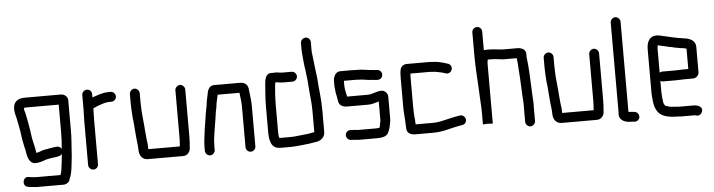

<svg xmlns="http://www.w3.org/2000/svg" viewBox="-51 -979 5049 1358"><g transform="rotate(-5 2473.5 -299.5)"><path d="M361 -109C345 -138 317 -126 285 -122L271 -120C269 -119 266 -118 263 -118C249 -117 231 -113 219 -109C213 -107 214 -106 206 -104C200 -102 189 -99 181 -96C180 -101 179 -104 178 -107L176 -121C175 -126 174 -133 172 -141L167 -163C166 -170 164 -178 162 -185C155 -213 153 -249 147 -279C141 -314 134 -355 126 -388C121 -402 120 -403 120 -419V-421C121 -422 122 -422 123 -422C128 -423 131 -423 134 -423H367V-230C367 -189 365 -149 361 -109ZM50 -419C50 -386 60 -369 65 -339C71 -302 80 -269 84 -232C87 -202 94 -173 99 -148L104 -126C105 -119 106 -114 107 -110L109 -96C116 -62 129 -28 164 -25C194 -25 220 -34 242 -43C253 -46 271 -49 282 -51L297 -53C322 -57 347 -57 359 -74C357 -52 355 -33 352 -12C348 18 346 51 336 74H164C156 74 128 71 120 70L110 68C66 62 57 131 100 137L110 139C121 140 153 144 164 144H352C371 144 397 129 397 109C408 86 413 65 417 36C422 -8 428 -46 430 -95C433 -142 437 -183 437 -230V-449C437 -460 432 -470 424 -478C409 -493 399 -493 371 -493H134C83 -493 50 -472 50 -419Z M539 -476V-374C539 -350 537 -319 537 -294V21C537 40 554 56 573 56C592 56 607 40 607 21V-295C607 -320 609 -351 609 -374V-376C621 -380 628 -384 641 -390L683 -404C693 -406 704 -410 715 -410C720 -411 725 -411 730 -411H740C759 -411 775 -427 775 -446C775 -465 759 -481 740 -481H730C723 -481 717 -481 711 -480C696 -480 681 -475 667 -472C648 -467 628 -459 609 -453V-476C609 -496 594 -511 575 -511C556 -511 539 -496 539 -476Z M962 16H1213C1241 16 1264 -9 1264 -39C1264 -42 1264 -47 1265 -54L1267 -82C1268 -93 1268 -104 1268 -117V-452C1268 -470 1251 -487 1233 -487C1215 -487 1198 -470 1198 -452V-116C1198 -106 1198 -97 1197 -88L1195 -60V-54H971V-56C971 -77 970 -98 966 -115C963 -141 962 -162 959 -191L957 -219C954 -265 946 -311 946 -359C945 -368 945 -377 945 -386V-454C945 -472 928 -489 910 -489C892 -489 875 -472 875 -454V-386C875 -353 878 -319 880 -286C882 -269 887 -233 887 -215C888 -196 891 -174 892 -155C894 -121 901 -91 901 -56C901 -15 922 16 962 16Z M1438 -7V-34C1438 -39 1438 -47 1439 -58C1439 -69 1440 -78 1441 -87C1449 -150 1462 -215 1470 -277C1473 -294 1477 -305 1478 -322C1481 -347 1489 -371 1493 -395H1648L1650 -375C1654 -349 1657 -322 1657 -292V-8C1657 11 1673 27 1692 27C1711 27 1727 11 1727 -8V-292C1727 -331 1721 -371 1717 -406C1715 -445 1697 -465 1655 -465H1479C1445 -468 1429 -441 1424 -412C1424 -409 1423 -406 1422 -401C1417 -378 1411 -353 1409 -329C1406 -308 1399 -282 1396 -258C1392 -225 1386 -196 1381 -162C1377 -120 1368 -80 1368 -34V-7C1368 11 1385 28 1403 28C1421 28 1438 11 1438 -7Z M2028 -511H1964C1944 -511 1930 -516 1911 -516C1908 -515 1904 -515 1899 -515H1884C1842 -515 1837 -471 1834 -432C1831 -381 1826 -338 1826 -282V-93C1826 -86 1826 -79 1827 -72L1829 -54C1837 -12 1853 18 1903 18H1983C2002 18 2021 15 2037 14L2059 12C2090 9 2124 5 2153 -1C2189 -4 2221 -28 2221 -67V-226C2221 -304 2209 -375 2205 -449C2200 -496 2192 -544 2188 -591C2186 -612 2182 -630 2182 -651V-708C2182 -727 2167 -743 2148 -743C2129 -743 2112 -727 2112 -708V-652C2112 -643 2113 -634 2114 -625C2118 -586 2120 -550 2127 -511L2131 -477C2134 -454 2137 -429 2138 -404C2141 -347 2151 -288 2151 -226V-72C2127 -66 2100 -62 2074 -60C2043 -58 2017 -52 1983 -52H1901V-53C1897 -64 1896 -78 1896 -93V-282C1896 -340 1900 -394 1906 -445C1909 -446 1913 -446 1916 -446H1919C1930 -443 1949 -441 1964 -441H2028C2047 -441 2063 -457 2063 -476C2063 -495 2047 -511 2028 -511Z M2630 -471H2624C2615 -471 2602 -474 2594 -474C2591 -474 2587 -474 2582 -475C2554 -478 2525 -484 2497 -484H2477C2470 -485 2463 -485 2457 -485H2372C2353 -485 2338 -475 2329 -455C2324 -444 2321 -434 2321 -425V-383C2321 -376 2322 -369 2323 -362C2325 -341 2327 -326 2332 -307C2335 -295 2335 -284 2338 -273C2342 -245 2367 -232 2399 -232H2550C2579 -232 2600 -242 2624 -248V-118C2624 -107 2620 -97 2619 -89L2617 -75C2616 -70 2614 -67 2612 -62C2605 -62 2598 -60 2590 -60H2465C2447 -60 2430 -64 2413 -64H2406C2387 -65 2371 -48 2371 -30C2371 -11 2387 5 2405 6H2412C2430 6 2447 10 2465 10H2590C2628 10 2660 3 2671 -24C2679 -40 2685 -57 2688 -78C2690 -90 2694 -102 2694 -118V-277C2694 -299 2673 -322 2650 -322C2612 -322 2585 -302 2550 -302H2404C2399 -328 2391 -354 2391 -383V-415H2475C2482 -414 2489 -414 2496 -414C2528 -414 2560 -404 2592 -404C2601 -404 2615 -401 2624 -401H2630C2650 -401 2665 -417 2665 -436C2665 -455 2650 -471 2630 -471Z M2801 -41C2801 -9 2828 6 2861 6H2987C3064 6 3112 -16 3177 -27L3191 -29C3204 -31 3214 -34 3221 -44C3240 -69 3215 -105 3186 -99C3142 -93 3103 -81 3063 -73C3040 -67 3016 -64 2987 -64H2870C2869 -69 2869 -73 2869 -77C2869 -102 2864 -127 2864 -152C2863 -162 2863 -174 2863 -187V-398C2863 -406 2863 -415 2864 -425H2997C3003 -425 3008 -425 3012 -424C3031 -424 3045 -422 3063 -418C3075 -416 3076 -415 3086 -413C3092 -412 3098 -410 3103 -408L3113 -405C3134 -397 3152 -412 3157 -426C3164 -448 3151 -466 3136 -471L3126 -474C3094 -485 3055 -494 3016 -494C3011 -495 3005 -495 2998 -495H2842C2823 -495 2807 -482 2801 -469C2794 -455 2793 -420 2793 -398V-187C2793 -147 2799 -114 2799 -78C2799 -66 2801 -53 2801 -41Z M3361 -712C3342 -712 3326 -696 3326 -677V-506C3326 -417 3335 -324 3338 -236C3340 -189 3344 -147 3344 -100V-22L3378 -24C3387 -23 3400 -22 3409 -22H3414V-438C3414 -449 3415 -467 3418 -476H3441C3469 -476 3500 -471 3528 -468H3623C3623 -458 3625 -453 3626 -442C3632 -363 3637 -280 3640 -196C3641 -169 3645 -142 3643 -115V-14C3643 4 3660 21 3678 21C3696 21 3713 4 3713 -14V-113C3714 -125 3714 -138 3713 -153C3710 -183 3710 -220 3708 -252C3704 -326 3703 -400 3693 -469V-492C3693 -525 3663 -538 3631 -538H3530C3518 -539 3499 -541 3487 -542L3465 -544C3456 -545 3448 -546 3441 -546H3408C3405 -546 3401 -546 3396 -545V-677C3396 -696 3380 -712 3361 -712Z M3900 16H4151C4179 16 4202 -9 4202 -39C4202 -42 4202 -47 4203 -54L4205 -82C4206 -93 4206 -104 4206 -117V-452C4206 -470 4189 -487 4171 -487C4153 -487 4136 -470 4136 -452V-116C4136 -106 4136 -97 4135 -88L4133 -60V-54H3909V-56C3909 -77 3908 -98 3904 -115C3901 -141 3900 -162 3897 -191L3895 -219C3892 -265 3884 -311 3884 -359C3883 -368 3883 -377 3883 -386V-454C3883 -472 3866 -489 3848 -489C3830 -489 3813 -472 3813 -454V-386C3813 -353 3816 -319 3818 -286C3820 -269 3825 -233 3825 -215C3826 -196 3829 -174 3830 -155C3832 -121 3839 -91 3839 -56C3839 -15 3860 16 3900 16Z M4307 -661V-24C4307 -21 4307 -18 4306 -15C4301 26 4340 50 4382 50C4389 51 4395 51 4402 51L4413 52C4423 53 4432 50 4439 44C4463 25 4448 -15 4419 -17L4408 -18L4384 -20H4377V-661C4377 -679 4360 -696 4342 -696C4324 -696 4307 -679 4307 -661Z M4734 -284H4640C4633 -284 4627 -282 4621 -278V-449C4621 -452 4622 -457 4623 -463C4623 -466 4623 -469 4624 -472C4627 -471 4629 -471 4630 -471L4650 -466C4666 -463 4686 -458 4701 -454C4715 -452 4733 -449 4744 -445C4758 -443 4769 -441 4783 -438L4800 -436C4807 -435 4819 -433 4825 -430V-286H4796C4783 -286 4749 -284 4734 -284ZM4796 -216H4850C4872 -214 4895 -234 4895 -257V-440C4893 -484 4853 -501 4810 -505L4793 -508L4777 -510C4764 -512 4752 -516 4738 -518C4714 -524 4687 -530 4664 -535C4648 -538 4638 -542 4621 -542C4570 -542 4551 -500 4551 -449V-142C4551 -130 4552 -119 4553 -108C4556 -72 4559 -43 4573 -18C4596 27 4648 42 4715 42C4725 42 4735 44 4746 44H4838C4845 44 4848 46 4853 47C4874 53 4891 37 4896 22C4906 -13 4868 -26 4838 -26H4736C4729 -27 4722 -28 4715 -28C4710 -28 4705 -28 4699 -29C4676 -29 4658 -35 4641 -41C4635 -47 4627 -61 4627 -72C4624 -95 4621 -116 4621 -143V-219C4627 -216 4633 -214 4640 -214H4734C4749 -214 4783 -216 4796 -216Z"/></g></svg>

Font: Electronic
Style: Bd
Weight: 700
Version: Version 1.011